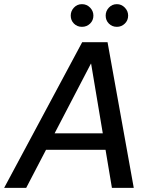

<svg xmlns="http://www.w3.org/2000/svg" viewBox="-42 -903 728 923"><path d="M-22 0 353 -700H475L601 0H496L396 -597H395L84 0ZM113 -183 153 -262H508L521 -183ZM352 -774Q329 -774 313.5 -789.5Q298 -805 298 -828Q298 -850 313.5 -866.5Q329 -883 352 -883Q375 -883 391 -866.5Q407 -850 407 -828Q407 -805 391 -789.5Q375 -774 352 -774ZM520 -774Q497 -774 481.5 -789.5Q466 -805 466 -828Q466 -850 481.5 -866.5Q497 -883 520 -883Q542 -883 558 -866.5Q574 -850 574 -828Q574 -805 558 -789.5Q542 -774 520 -774Z"/></svg>

Font: DM Sans 28pt Medium
Style: Italic
Weight: 500
Italic angle: -10°
Version: Version 4.004;gftools[0.9.30]